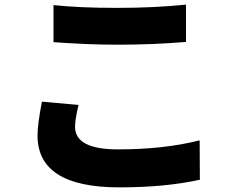

<svg xmlns="http://www.w3.org/2000/svg" viewBox="-20 -761 1040 829"><path d="M211 -739Q322 -727 485 -727Q647 -727 783 -741V-580Q643 -568 486 -568Q361 -568 211 -579ZM319 -308Q304 -244 304 -214Q304 -116 489 -116Q688 -116 842 -155L843 15Q694 48 495 48Q142 48 142 -176Q142 -224 161 -322Z"/></svg>

Font: Source Han Sans CN Heavy
Style: Bold
Weight: 900
Designer: Ryoko NISHIZUKA (kana & ideographs); Paul D. Hunt (Latin, Greek & Cyrillic); Wenlong ZHANG (bopomofo); Sandoll Communica
Foundry: Adobe Systems Incorporated
Version: Version 1.000;PS 1;hotconv 1.0.78;makeotf.lib2.5.61930